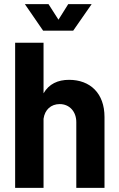

<svg xmlns="http://www.w3.org/2000/svg" viewBox="-20 -906 576 926"><path d="M53 0H190V-333C196 -377 226 -404 268 -404C315 -404 348 -368 348 -317V0H484V-342C484 -456 415 -521 313 -521C259 -521 216 -501 190 -456V-700H53ZM100 -886 188 -758H333L422 -886H309L262 -811L214 -886Z"/></svg>

Font: Vanilla Cream ExtraBold
Style: Regular
Weight: 800
Designer: Jeremy Tribby, Jinavaṁso
Foundry: Tribby Type
Version: Version 1.422;Glyphs 3.1.2 (3151)